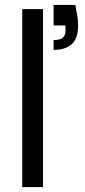

<svg xmlns="http://www.w3.org/2000/svg" viewBox="-20 -757 346 777"><path d="M70 0V-720H154V0ZM197 -555V-595Q223 -595 234 -604.5Q245 -614 245 -633V-654H197V-737H285Q290 -711 293 -692Q296 -673 296 -653Q296 -601 270 -578Q244 -555 197 -555Z"/></svg>

Font: DM Sans 12pt
Style: Regular
Weight: 400
Version: Version 4.004;gftools[0.9.30]